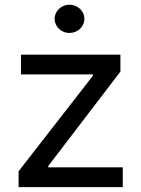

<svg xmlns="http://www.w3.org/2000/svg" viewBox="-20 -771 582 791"><path d="M56.6 -65.4 362.8 -459V-464.4H66.4V-545.9H476.1V-476.1L178.7 -86.9V-81.5H485.8V0H56.6ZM205.1 -693.4Q205.1 -709 213.4 -722.4Q221.7 -735.8 235.6 -743.7Q249.5 -751.5 266.1 -751.5Q282.7 -751.5 296.9 -743.7Q311 -735.8 319.3 -722.4Q327.6 -709 327.6 -693.4Q327.6 -677.7 319.3 -664.3Q311 -650.9 296.9 -643.1Q282.7 -635.3 266.1 -635.3Q249.5 -635.3 235.6 -643.1Q221.7 -650.9 213.4 -664.3Q205.1 -677.7 205.1 -693.4Z"/></svg>

Font: Inter RS Variable
Style: Regular
Weight: 400
Designer: Rasmus Andersson (customised by Maria Ramos and Noel Pretorius)
Foundry: rsms
Version: Version 3.001;Glyphs 3.2.3 (3260)